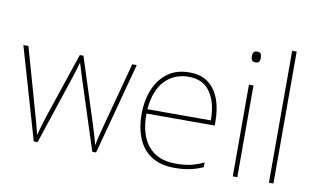

<svg xmlns="http://www.w3.org/2000/svg" viewBox="-78 -920 1794 1089"><g transform="rotate(10 819.5 -375.0)"><path d="M380 -388Q372 -414 365.5 -434.5Q359 -455 351 -482H349Q335 -432 320 -388L191 1H169L16 -527H45L150 -156Q163 -110 169 -87Q175 -64 180 -41H182Q188 -64 194.5 -87Q201 -110 216 -156L341 -527H362L481 -157Q504 -84 515 -41H517Q520 -64 526.5 -88.5Q533 -113 544 -156L643 -527H669L528 1H506Z M972 -538Q1040 -538 1082 -505Q1124 -472 1144 -416.5Q1164 -361 1164 -291V-266H771Q770 -145 824 -80Q878 -15 981 -15Q1029 -15 1063.5 -22Q1098 -29 1144 -50V-23Q1106 -6 1067.5 2Q1029 10 981 10Q898 10 845.5 -25Q793 -60 768.5 -121Q744 -182 744 -259Q744 -334 769 -397.5Q794 -461 844.5 -499.5Q895 -538 972 -538ZM972 -513Q888 -513 834.5 -456.5Q781 -400 772 -291H1137Q1138 -390 1097 -451.5Q1056 -513 972 -513Z M1328 -721Q1346 -721 1350.5 -711.5Q1355 -702 1355 -690Q1355 -677 1350.5 -668Q1346 -659 1328 -659Q1313 -659 1308 -668Q1303 -677 1303 -690Q1303 -702 1308 -711.5Q1313 -721 1328 -721ZM1341 -528V0H1315V-528Z M1549 0H1523V-760H1549Z"/></g></svg>

Font: Noto Sans Cherokee Thin
Style: Regular
Weight: 100
Designer: Monotype Design Team
Foundry: Monotype Imaging Inc.
Version: Version 2.001; ttfautohint (v1.8.4.7-5d5b)